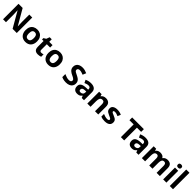

<svg xmlns="http://www.w3.org/2000/svg" viewBox="872 -3507 6264 6264"><g transform="rotate(45 4004.5 -375.0)"><path d="M723 0H531L220 -540H216Q218 -506 219.5 -472Q221 -438 222.5 -404Q224 -370 225 -336V0H90V-714H281L591 -179H594Q593 -212 592 -245Q591 -278 589.5 -310.5Q588 -343 587 -376V-714H723Z M1387 -274Q1387 -205.6 1368.5 -153.1Q1349.9 -100.5 1315.5 -63.7Q1281 -27 1232 -8.5Q1183 10 1121.4 10Q1064.2 10 1015.6 -8.5Q967 -27 932 -63.5Q897 -100 877.5 -153Q858 -206 858 -274.2Q858 -364.7 890 -427.3Q922.1 -489.9 981.9 -522.9Q1041.7 -556 1124 -556Q1201.4 -556 1260.2 -523Q1319 -490 1353 -427.3Q1387 -364.7 1387 -274ZM1010 -273.8Q1010 -220 1021.5 -183.5Q1033 -147 1058 -128.5Q1083 -110 1123 -110Q1163 -110 1187.5 -128.5Q1212 -147 1223.5 -183.5Q1235 -220 1235 -273.6Q1235 -328 1223.5 -364Q1212 -400 1187 -418Q1162.1 -436 1122.3 -436Q1063 -436 1036.5 -395.5Q1010 -355 1010 -273.8Z M1740 -109Q1765 -109 1788 -114Q1811 -119 1834 -126V-15Q1810 -5 1774.5 2.5Q1739 10 1697 10Q1648 10 1609.5 -6Q1571 -22 1548.5 -61.5Q1526 -101 1526 -171V-434H1455V-497L1537 -547L1580 -662H1675V-546H1828V-434H1675V-171Q1675 -140 1693 -124.5Q1711 -109 1740 -109Z M2440 -274Q2440 -205.6 2421.5 -153.1Q2402.9 -100.5 2368.5 -63.7Q2334 -27 2285 -8.5Q2236 10 2174.4 10Q2117.2 10 2068.6 -8.5Q2020 -27 1985 -63.5Q1950 -100 1930.5 -153Q1911 -206 1911 -274.2Q1911 -364.7 1943 -427.3Q1975.1 -489.9 2034.9 -522.9Q2094.7 -556 2177 -556Q2254.4 -556 2313.2 -523Q2372 -490 2406 -427.3Q2440 -364.7 2440 -274ZM2063 -273.8Q2063 -220 2074.5 -183.5Q2086 -147 2111 -128.5Q2136 -110 2176 -110Q2216 -110 2240.5 -128.5Q2265 -147 2276.5 -183.5Q2288 -220 2288 -273.6Q2288 -328 2276.5 -364Q2265 -400 2240 -418Q2215.1 -436 2175.3 -436Q2116 -436 2089.5 -395.5Q2063 -355 2063 -273.8Z M3256 -198Q3256 -135 3225 -88Q3194 -41 3135.5 -15.5Q3077 10 2993 10Q2956 10 2920.5 5Q2885 0 2852.5 -9.5Q2820 -19 2791 -33V-174Q2842 -152 2896.5 -133.5Q2951 -115 3005 -115Q3042 -115 3064.5 -125Q3087 -135 3097.5 -152Q3108 -169 3108 -191Q3108 -218 3089.5 -237Q3071 -256 3040 -272.5Q3009 -289 2969 -308Q2944 -320 2915 -336.5Q2886 -353 2859.5 -377.5Q2833 -402 2816 -437Q2799 -472 2799 -521Q2799 -585 2828.5 -630.5Q2858 -676 2912.5 -700Q2967 -724 3041 -724Q3097 -724 3147.5 -711Q3198 -698 3253 -674L3204 -556Q3155 -576 3116 -587Q3077 -598 3036 -598Q3008 -598 2988 -589Q2968 -580 2957.5 -564Q2947 -548 2947 -526Q2947 -501 2962 -483.5Q2977 -466 3007 -450Q3037 -434 3082 -412Q3137 -386 3175.5 -358Q3214 -330 3235 -292Q3256 -254 3256 -198Z M3598 -557Q3708 -557 3766.5 -509.5Q3825 -462 3825 -364V0H3721L3692 -74H3688Q3665 -45 3640.5 -26Q3616 -7 3584.5 1.5Q3553 10 3507 10Q3459 10 3420.5 -8.5Q3382 -27 3360 -65.5Q3338 -104 3338 -163Q3338 -250 3399 -291.5Q3460 -333 3582 -337L3677 -340V-364Q3677 -407 3654.5 -427Q3632 -447 3592 -447Q3552 -447 3514 -435.5Q3476 -424 3438 -407L3389 -508Q3433 -531 3486.5 -544Q3540 -557 3598 -557ZM3619 -251Q3547 -249 3519 -225Q3491 -201 3491 -162Q3491 -128 3511 -113.5Q3531 -99 3563 -99Q3611 -99 3644 -127.5Q3677 -156 3677 -208V-253Z M4288 -556Q4376 -556 4429 -508.5Q4482 -461 4482 -356V0H4333V-319Q4333 -378 4312 -407.5Q4291 -437 4245 -437Q4177 -437 4152 -390.5Q4127 -344 4127 -257V0H3978V-546H4092L4112 -476H4120Q4138 -504 4164 -521.5Q4190 -539 4222 -547.5Q4254 -556 4288 -556Z M5016 -162Q5016 -107 4990 -68.5Q4964 -30 4912 -10Q4860 10 4783 10Q4726 10 4685 2.5Q4644 -5 4603 -22V-145Q4647 -125 4698 -112Q4749 -99 4788 -99Q4832 -99 4850.5 -112Q4869 -125 4869 -146Q4869 -160 4861.5 -171Q4854 -182 4829 -196Q4804 -210 4751 -232Q4700 -254 4667 -275.5Q4634 -297 4618 -327.5Q4602 -358 4602 -404Q4602 -480 4661 -518Q4720 -556 4818 -556Q4869 -556 4915 -546Q4961 -536 5010 -513L4965 -406Q4925 -423 4889 -434.5Q4853 -446 4816 -446Q4783 -446 4766.5 -437Q4750 -428 4750 -410Q4750 -397 4758.5 -386.5Q4767 -376 4791.5 -364Q4816 -352 4864 -332Q4911 -313 4945 -292.5Q4979 -272 4997.5 -241.5Q5016 -211 5016 -162Z M5679 0H5528V-588H5334V-714H5873V-588H5679Z M6115 -557Q6225 -557 6283.5 -509.5Q6342 -462 6342 -364V0H6238L6209 -74H6205Q6182 -45 6157.5 -26Q6133 -7 6101.5 1.5Q6070 10 6024 10Q5976 10 5937.5 -8.5Q5899 -27 5877 -65.5Q5855 -104 5855 -163Q5855 -250 5916 -291.5Q5977 -333 6099 -337L6194 -340V-364Q6194 -407 6171.5 -427Q6149 -447 6109 -447Q6069 -447 6031 -435.5Q5993 -424 5955 -407L5906 -508Q5950 -531 6003.5 -544Q6057 -557 6115 -557ZM6136 -251Q6064 -249 6036 -225Q6008 -201 6008 -162Q6008 -128 6028 -113.5Q6048 -99 6080 -99Q6128 -99 6161 -127.5Q6194 -156 6194 -208V-253Z M7136 -556Q7229 -556 7276.5 -508.5Q7324 -461 7324 -356V0H7175V-319.4Q7175 -377.7 7155 -407.4Q7135 -437 7092.8 -437Q7034 -437 7009 -395Q6984 -353 6984 -273.5V0H6835V-319.1Q6835 -358 6826 -384Q6817 -410 6799 -423.5Q6781 -437 6752.5 -437Q6712 -437 6688 -416Q6664 -395 6654 -355.2Q6644 -315.4 6644 -257.2V0H6495V-546H6609L6629.2 -476H6637Q6654 -504 6679 -521.5Q6703.9 -539 6734.5 -547.5Q6765 -556 6796 -556Q6856 -556 6898 -536.5Q6940 -517 6962 -476H6975Q7000 -518 7044.5 -537Q7089 -556 7136 -556Z M7626 -546V0H7477V-546ZM7552 -760Q7585 -760 7609 -744.5Q7633 -729 7633 -686.8Q7633 -646 7609 -630Q7585 -614 7552 -614Q7517.7 -614 7494.4 -630Q7471 -646 7471 -686.8Q7471 -729 7494.4 -744.5Q7517.7 -760 7552 -760Z M7931 0H7782V-760H7931Z"/></g></svg>

Font: Noto Sans Tamil
Style: Regular
Weight: 400
Designer: Jelle Bosma - Monotype Design Team
Foundry: Monotype Imaging Inc.
Version: Version 2.003